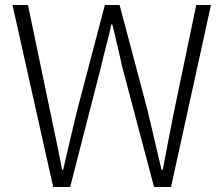

<svg xmlns="http://www.w3.org/2000/svg" viewBox="-20 -749 897 769"><path d="M193 0H261L386 -487C399 -545 414 -595 426 -651H430C443 -595 456 -545 468 -487L597 0H665L825 -729H766L678 -307C662 -228 647 -149 632 -69H627C608 -149 590 -228 571 -307L459 -729H400L289 -307C270 -228 251 -149 233 -69H229C213 -149 197 -228 180 -307L92 -729H30Z"/></svg>

Font: Noto Sans Japanese Light
Style: Regular
Weight: 300
Designer: Ryoko NISHIZUKA (kana & ideographs); Paul D. Hunt (Latin, Greek & Cyrillic); Wenlong ZHANG (bopomofo); Sandoll Communica
Foundry: Adobe Systems Incorporated
Version: Version 1.000;PS 1;hotconv 1.0.78;makeotf.lib2.5.61930